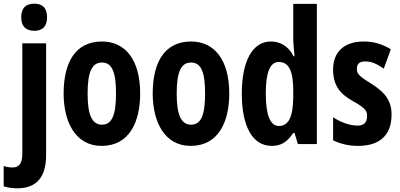

<svg xmlns="http://www.w3.org/2000/svg" viewBox="-60 -781 2167 1041"><path d="M55 -687C55 -639 80 -614 126 -614C172 -614 195 -639 195 -687C195 -735 174 -761 126 -761C78 -761 55 -736 55 -687ZM36 240C134 239 190 184 190 60V-546H61V53C61 103 44 127 10 127C-7 127 -22 125 -40 119V229C-17 237 10 240 36 240Z M700 -274C700 -457 619 -556 493 -556C347 -556 285 -440 285 -274C285 -120 349 10 491 10C643 10 700 -123 700 -274ZM415 -273C415 -391 438 -442 493 -442C547 -442 569 -391 569 -274C569 -157 547 -105 493 -105C439 -105 415 -158 415 -273Z M1183 -274C1183 -457 1102 -556 976 -556C830 -556 768 -440 768 -274C768 -120 832 10 974 10C1126 10 1183 -123 1183 -274ZM898 -273C898 -391 921 -442 976 -442C1030 -442 1052 -391 1052 -274C1052 -157 1030 -105 976 -105C922 -105 898 -158 898 -273Z M1413 10C1466 10 1497 -12 1530 -60H1537L1555 0H1658V-760H1530V-569C1530 -541 1534 -516 1537 -476H1532C1504 -531 1459 -556 1408 -556C1310 -556 1251 -451 1251 -274C1251 -96 1309 10 1413 10ZM1452 -98C1405 -98 1381 -157 1381 -275C1381 -387 1404 -445 1451 -445C1506 -445 1530 -397 1530 -288V-256C1529 -147 1505 -98 1452 -98Z M2063 -160C2063 -249 2010 -291 1949 -330C1881 -371 1875 -384 1875 -408C1875 -434 1889 -448 1919 -448C1963 -448 1987 -430 2021 -409L2059 -514C2009 -544 1963 -556 1912 -556C1807 -556 1746 -500 1746 -405C1746 -322 1779 -274 1853 -233C1932 -190 1930 -173 1930 -149C1930 -118 1913 -100 1880 -100C1830 -100 1782 -122 1746 -145V-20C1789 0 1831 10 1882 10C1993 10 2063 -43 2063 -160Z"/></svg>

Font: Noto Sans Gurmukhi UI ExtraCondensed
Style: Bold
Weight: 700
Width: 2
Designer: Jelle Bosma - Monotype Design Team
Foundry: Monotype Imaging Inc.
Version: Version 2.004